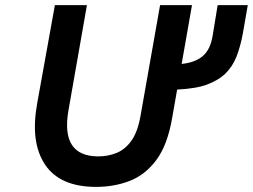

<svg xmlns="http://www.w3.org/2000/svg" viewBox="-20 -720 990 752"><path d="M356.5 12Q215 12 156.5 -75.2Q98 -162.5 125.5 -314.5L195 -700H320.5L248 -287Q217 -107.5 365 -107.5Q403 -107.5 436.5 -121Q470 -134.5 494.8 -169Q519.5 -203.5 530.5 -267L607 -700H732L654 -256.5Q636 -152.5 592.8 -94Q549.5 -35.5 488.8 -11.8Q428 12 356.5 12ZM672.5 -369 690 -469.5Q743 -474.5 773.5 -499.8Q804 -525 813 -581L832.5 -700H950.5L931.5 -591Q922 -538.5 906.2 -498.2Q890.5 -458 860 -429Q833.5 -405 791.5 -389Q749.5 -373 672.5 -369Z"/></svg>

Font: Overpass
Style: Bold Italic
Weight: 700
Italic angle: -10°
Designer: Delve Withrington, Dave Bailey, Thomas Jockin
Foundry: Delve Fonts LLC
Version: Version 4.000; ttfautohint (v1.8.3)